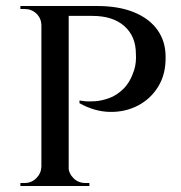

<svg xmlns="http://www.w3.org/2000/svg" viewBox="-20 -620 604 640"><path d="M197 -600H303Q376 -600 427 -579Q478 -558 505 -520Q532 -482 532 -431Q533 -373 507.5 -331.5Q482 -290 439.5 -268Q397 -246 346 -247Q295 -248 245 -276V-285Q245 -285 259.5 -283Q274 -281 296.5 -282.5Q319 -284 344 -293Q369 -302 391.5 -324Q414 -346 427 -386Q431 -398 432.5 -412.5Q434 -427 433 -440Q433 -499 394.5 -533Q356 -567 288 -567H207Q207 -567 204.5 -575Q202 -583 199.5 -591.5Q197 -600 197 -600ZM209 -600V0H118V-600ZM120 -64 130 0H48V-10Q49 -10 55 -10Q61 -10 62 -10Q85 -10 101 -26Q117 -42 118 -64ZM120 -537H118Q117 -560 101 -575Q85 -590 62 -590Q61 -590 55 -590Q49 -590 48 -590V-600H130ZM206 -64H208Q209 -42 225 -26Q241 -10 265 -10Q266 -10 272 -10Q278 -10 278 -10V0H196Z"/></svg>

Font: Cinzel Eorzea
Style: Regular
Weight: 500
Designer: Natanael Gama
Version: Version 2.000